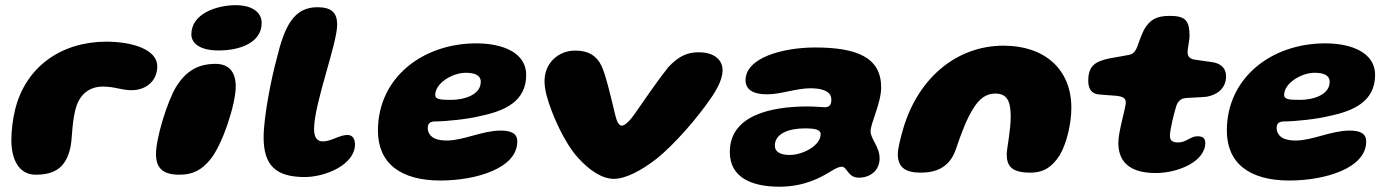

<svg xmlns="http://www.w3.org/2000/svg" viewBox="-20 -658 5360 744"><path d="M118.5 19C197 19 235 -13.5 251.5 -81C261 -117.5 257 -171.5 271.5 -230.5C286 -292 326 -322.5 378.5 -322.5C425 -322.5 450.5 -308.5 490 -308.5C547.5 -308.5 589.5 -346 589.5 -401C589.5 -466 493.5 -496.5 392 -496.5C218.5 -496.5 79.5 -400 38.5 -233C29.5 -196.5 24 -152 24 -115C24 -40.5 53 19 118.5 19Z M827 -462.5C911.5 -462.5 994 -493.5 994 -569C994 -617 946 -638 895.5 -638C814.5 -638 721.5 -602.5 721.5 -525C721.5 -492.5 751 -462.5 827 -462.5ZM675.5 19C728 19 762 0 794.5 -39.5C842 -96.5 893.5 -254.5 893.5 -323C893.5 -377.5 868.5 -410.5 815 -410.5C743.5 -410.5 698.5 -379.5 662 -321C627 -261.5 584.5 -122.5 584.5 -61C584.5 -9.5 608 19 675.5 19Z M1160.5 28C1244 28 1355.5 -21.5 1355.5 -98C1355.5 -121 1346.5 -135 1325.5 -135C1296 -135 1263 -110 1231 -110C1208.5 -110 1197 -126 1197 -158C1197 -256.5 1286.5 -487.5 1286.5 -562.5C1286.5 -609 1264.5 -630 1210 -630C1118.5 -630 1082.5 -557 1052 -429.5C1033.5 -363.5 1001.5 -208 1001.5 -125.5C1001.5 -17 1049.5 28 1160.5 28Z M1686.5 41.5C1825 41.5 1984.5 -6 1984.5 -109.5C1984.5 -142.5 1958.5 -152 1919.5 -152C1850 -152 1775 -113.5 1712 -113.5C1680 -113.5 1657 -120 1645.5 -137C1640 -144 1637.5 -152.5 1637.5 -162.5C1637.5 -182 1649.5 -187.5 1668 -187.5C1707.5 -187.5 1795 -196.5 1841.5 -208.5C1938 -228.5 2019 -266 2019 -368C2019 -452.5 1930.5 -490 1825.5 -490C1618.5 -490 1444.5 -357.5 1444.5 -152C1444.5 -25 1532.5 41.5 1686.5 41.5ZM1728 -271C1685.5 -271 1666.5 -273 1666.5 -290C1666.5 -336 1733.5 -376 1784.5 -376C1818.5 -376 1843 -367 1843 -341C1843 -289.5 1777 -271 1728 -271Z M2359 35C2404 35 2464.5 3.5 2524.5 -43C2595.5 -100 2685.5 -205 2733.5 -276C2756.5 -308 2780 -351 2780 -385C2780 -431.5 2740.5 -455.5 2687.5 -455.5C2637.5 -455.5 2605.5 -435.5 2569.5 -397.5C2523 -339 2480.5 -275 2439 -216C2419.5 -188 2400.5 -171 2389.5 -171C2378 -171 2369.5 -188 2363.5 -214.5C2348 -278.5 2327.5 -369 2310 -404.5C2291.5 -441.5 2261.5 -462 2209.5 -462C2142.5 -462 2090 -413 2090 -343.5C2090 -327 2093 -309 2097.5 -290C2117 -216 2168 -102.5 2220.5 -46C2264 2 2312.5 35 2359 35Z M3000.5 65.5C3097.5 65.5 3163 28.5 3197.5 7C3217.5 -5.5 3231.5 -12 3242 -12C3262.5 -12 3265.5 30.5 3307.5 30.5C3351.5 30.5 3388.5 3.5 3388.5 -44.5C3388.5 -89 3353.5 -119.5 3353.5 -149.5C3353.5 -180.5 3394.5 -259 3394.5 -319.5C3394.5 -435 3301 -474 3139 -474C3013.5 -474 2869 -434.5 2869 -347C2869 -313 2895.5 -292.5 2952 -292.5C3006.5 -292.5 3065 -316 3121.5 -316C3150.5 -316 3175 -310.5 3189 -299.5C3197 -293 3201.5 -284 3201.5 -272C3201.5 -254 3195.5 -242.5 3176.5 -242.5C3168 -242.5 3135.5 -245.5 3109.5 -245.5C2961.5 -245.5 2808 -208.5 2808 -69C2808 31 2894.5 65.5 3000.5 65.5ZM3040 -57.5C3005.5 -57.5 2982.5 -68.5 2982.5 -93.5C2982.5 -143 3042 -160.5 3098 -160.5C3137 -160.5 3160 -156.5 3160 -138C3160 -93.5 3090.5 -57.5 3040 -57.5Z M3547 11C3604.5 11 3657.5 -7 3682.5 -75.5C3706.5 -146.5 3726.5 -197.5 3749.5 -234.5C3774 -275.5 3801 -295.5 3836.5 -295.5C3885.5 -295.5 3896.5 -261 3896.5 -205.5C3896.5 -153.5 3881 -79 3881 -61.5C3881 -16 3898 11 3972.5 11C4026 11 4058.5 -13 4087 -57.5C4115 -106 4131.5 -183 4131.5 -240.5C4131.5 -389.5 4028 -481 3869 -481C3680.5 -481 3528.5 -347 3475 -141.5C3467 -113 3459 -79 3459 -60.5C3459 -8.5 3490 11 3547 11Z M4459 12.5C4544 12.5 4650.5 -31.5 4650.5 -104.5C4650.5 -121.5 4641.5 -130 4620.5 -130C4592.5 -130 4577 -106 4546 -106C4522.5 -106 4513.5 -114 4513.5 -132C4513.5 -154 4528 -214.5 4537.5 -245.5C4545.5 -271 4560.5 -276.5 4575 -278C4593.5 -280 4623.5 -280 4654.5 -283C4692.5 -289 4731 -313 4731 -362.5C4731 -396 4708 -412.5 4678.5 -417C4656 -420 4633.5 -423.5 4609 -427C4590.5 -429.5 4581 -440 4582 -458C4582.5 -472.5 4589.5 -504.5 4589.5 -517C4589.5 -577.5 4574.5 -596.5 4512.5 -596.5C4461 -596.5 4434.5 -581 4413 -542.5C4404 -525 4395 -500 4387 -477.5C4378.5 -455.5 4368.5 -447.5 4353 -445C4334 -442 4310 -436.5 4280 -432C4223.5 -420 4197 -403 4197 -345C4197 -313.5 4210 -294.5 4238 -292C4258.5 -290 4285.5 -288.5 4304 -287C4324.5 -285 4342.5 -280.5 4342.5 -261.5C4342.5 -240 4313.5 -148.5 4313.5 -104.5C4313.5 -18 4374 12.5 4459 12.5Z M4976 41.5C5114.5 41.5 5274 -6 5274 -109.5C5274 -142.5 5248 -152 5209 -152C5139.5 -152 5064.5 -113.5 5001.5 -113.5C4969.5 -113.5 4946.5 -120 4935 -137C4929.5 -144 4927 -152.5 4927 -162.5C4927 -182 4939 -187.5 4957.5 -187.5C4997 -187.5 5084.5 -196.5 5131 -208.5C5227.5 -228.5 5308.5 -266 5308.5 -368C5308.5 -452.5 5220 -490 5115 -490C4908 -490 4734 -357.5 4734 -152C4734 -25 4822 41.5 4976 41.5ZM5017.5 -271C4975 -271 4956 -273 4956 -290C4956 -336 5023 -376 5074 -376C5108 -376 5132.5 -367 5132.5 -341C5132.5 -289.5 5066.5 -271 5017.5 -271Z"/></svg>

Font: Gluten
Style: Bold Italic
Weight: 700
Italic angle: -13°
Designer: Tyler Finck
Foundry: Etcetera Type Company
Version: Version 0.920